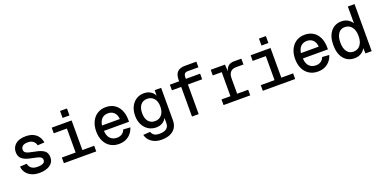

<svg xmlns="http://www.w3.org/2000/svg" viewBox="-13 -1637 5425 2721"><g transform="rotate(-20 2700.0 -276.0)"><path d="M308 12Q237 12 186 -12Q135 -36 107 -76.5Q79 -117 75 -167L178 -173Q186 -129 218 -104Q250 -79 309 -79Q363 -79 392.5 -94Q422 -109 422 -141Q422 -161 412 -174.5Q402 -188 374.5 -197.5Q347 -207 294 -217Q215 -231 170 -252.5Q125 -274 106.5 -305Q88 -336 88 -381Q88 -451 140.5 -497.5Q193 -544 295 -544Q366 -544 412.5 -520Q459 -496 484.5 -456.5Q510 -417 517 -371L414 -365Q406 -404 375.5 -428.5Q345 -453 295 -453Q241 -453 216.5 -432Q192 -411 192 -381Q192 -345 220 -329Q248 -313 320 -300Q401 -286 445.5 -266Q490 -246 507.5 -216Q525 -186 525 -142Q525 -70 465 -29Q405 12 308 12Z M676 0V-85H884V-447H686V-532H986V-85H1164V0ZM878 -609V-714H982V-609Z M1507 12Q1432 12 1376.5 -22.5Q1321 -57 1290.5 -119.5Q1260 -182 1260 -266Q1260 -350 1290.5 -412.5Q1321 -475 1375.5 -509.5Q1430 -544 1504 -544Q1575 -544 1629 -511Q1683 -478 1713.5 -415Q1744 -352 1744 -264V-236H1366Q1370 -159 1408 -120Q1446 -81 1508 -81Q1555 -81 1586 -103Q1617 -125 1629 -162L1735 -155Q1712 -79 1652.5 -33.5Q1593 12 1507 12ZM1366 -317H1635Q1629 -385 1593 -418Q1557 -451 1504 -451Q1447 -451 1411.5 -417Q1376 -383 1366 -317Z M2097 162Q2007 162 1947 120Q1887 78 1870 8L1976 1Q1987 35 2014.5 53.5Q2042 72 2097 72Q2164 72 2199.5 44.5Q2235 17 2235 -39V-117Q2216 -76 2175.5 -52Q2135 -28 2082 -28Q2016 -28 1964.5 -60.5Q1913 -93 1883.5 -151Q1854 -209 1854 -284Q1854 -362 1882.5 -420.5Q1911 -479 1962 -511.5Q2013 -544 2078 -544Q2133 -544 2176 -518.5Q2219 -493 2238 -449L2239 -532H2336V-46Q2336 54 2272 108Q2208 162 2097 162ZM2096 -118Q2158 -118 2196 -162Q2234 -206 2235 -285Q2236 -365 2197.5 -409.5Q2159 -454 2096 -454Q2031 -454 1995.5 -409.5Q1960 -365 1960 -285Q1960 -206 1996 -162Q2032 -118 2096 -118Z M2608 0V-447H2468V-532H2608V-560Q2608 -634 2645 -672Q2682 -710 2760 -710H2932V-625H2770Q2739 -625 2724 -607.5Q2709 -590 2709 -559V-532H2924V-447H2709V0Z M3084 0V-85H3219V-447H3084V-532H3299L3305 -428Q3331 -532 3433 -532H3546V-444H3437Q3320 -444 3320 -316V-85H3486V0Z M3676 0V-85H3884V-447H3686V-532H3986V-85H4164V0ZM3878 -609V-714H3982V-609Z M4507 12Q4432 12 4376.5 -22.5Q4321 -57 4290.5 -119.5Q4260 -182 4260 -266Q4260 -350 4290.5 -412.5Q4321 -475 4375.5 -509.5Q4430 -544 4504 -544Q4575 -544 4629 -511Q4683 -478 4713.5 -415Q4744 -352 4744 -264V-236H4366Q4370 -159 4408 -120Q4446 -81 4508 -81Q4555 -81 4586 -103Q4617 -125 4629 -162L4735 -155Q4712 -79 4652.5 -33.5Q4593 12 4507 12ZM4366 -317H4635Q4629 -385 4593 -418Q4557 -451 4504 -451Q4447 -451 4411.5 -417Q4376 -383 4366 -317Z M5058 12Q4956 12 4896 -62.5Q4836 -137 4836 -266Q4836 -395 4896 -469.5Q4956 -544 5058 -544Q5114 -544 5155.5 -518Q5197 -492 5217 -457V-710H5318V0H5224L5221 -81Q5198 -39 5156.5 -13.5Q5115 12 5058 12ZM5075 -81Q5141 -81 5179 -130.5Q5217 -180 5217 -266Q5217 -353 5178.5 -402Q5140 -451 5073 -451Q5012 -451 4977 -402Q4942 -353 4942 -266Q4942 -180 4977 -130.5Q5012 -81 5075 -81Z"/></g></svg>

Font: Geist Mono Medium
Style: Regular
Weight: 500
Monospace: yes
Designer: Basement.studio, Andrés Briganti, Mateo Zaragoza
Foundry: Basement.studio, Vercel, Andrés Briganti, Guido Ferreyra, Mateo Zaragoza
Version: Version 1.500; ttfautohint (v1.8.4.7-5d5b)